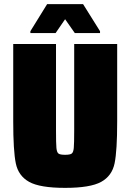

<svg xmlns="http://www.w3.org/2000/svg" viewBox="-20 -901 631 929"><path d="M44 -313V-688H251V-270Q251 -206 253 -185Q255 -164 263 -158Q271 -152 295 -152Q319 -152 327 -158Q335 -164 337 -185Q339 -206 339 -270V-688H547V-313Q547 -172 534.5 -111Q522 -50 469.5 -21Q417 8 295 8Q173 8 121 -21Q69 -50 56.5 -110.5Q44 -171 44 -313ZM127 -741V-750L208 -881H382L464 -750V-741H342L295 -808L249 -741Z"/></svg>

Font: Saira Semi Condensed Black
Style: Regular
Weight: 900
Width: 4
Designer: Hector Gatti with collaboration of the Omnibus-Type team
Foundry: Omnibus-Type
Version: Version 1.001; ttfautohint (v1.8)